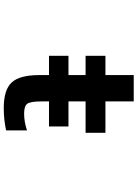

<svg xmlns="http://www.w3.org/2000/svg" viewBox="128 -860 744 1040"><g transform="rotate(90 500.0 -340.0)"><path d="M282.2 -233.4V-338.9H386.7V-431.6H282.2V-539.1H386.7V-692.4H529.3V-539.1H699.2V-431.6H529.3V-338.9H665V-233.4H529.3V-195.3Q529.3 -132.8 542 -115.7Q554.7 -98.6 595.7 -98.6Q639.6 -98.6 686.5 -114.3V-1Q627 11.7 565.4 11.7Q466.8 11.7 426.8 -31.2Q386.7 -74.2 386.7 -181.6V-233.4Z"/></g></svg>

Font: GenEi Gothic M Regular
Style: Bold
Weight: 700
Designer: o_tamon (Modified); [Source Han Sans]
Ryoko NISHIZUKA  (kana & ideographs); Paul D. Hunt (Latin, Greek & Cyrillic); Wenl
Version: Version 1.1a;Original Version 1.004